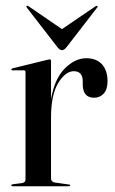

<svg xmlns="http://www.w3.org/2000/svg" viewBox="-20 -646 400 666"><path d="M157 -434.5V-301.5Q169 -372.5 204.5 -408.2Q240 -444 279 -444Q314.5 -444 333.8 -422.8Q353 -401.5 353 -364.5Q353 -336 339.8 -321.5Q326.5 -307 306.5 -307Q268.5 -307 267 -350.5V-364.5Q266.5 -399 236 -399Q207 -399 182 -358.2Q157 -317.5 157 -237.5V-27.5Q157 -15.5 169.5 -13L219 -6Q223.5 -5.5 223.5 -3Q223.5 0 219 0H23.5Q19 0 19 -3Q19 -6 25 -7L56.5 -11Q68.5 -13 68.5 -23.5V-396Q68.5 -402 63 -402H23Q19.5 -402 19.5 -405Q19.5 -407.5 24 -409L144 -438.5Q150 -440 152.5 -440Q157 -440 157 -434.5ZM210.5 -482Q202.5 -472 195 -472Q187.5 -472 179.5 -482L73.5 -619Q70 -623.5 72.5 -625.5Q74.5 -627 79.5 -624L195 -545L311 -624Q316 -627 317.5 -625.5Q320 -623.5 316.5 -619Z"/></svg>

Font: Fraunces 144pt S000
Style: Regular
Weight: 400
Version: Version 1.000; ttfautohint (v1.8.3)